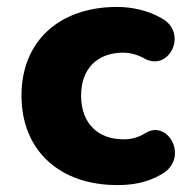

<svg xmlns="http://www.w3.org/2000/svg" viewBox="-20 -523 558 554"><path d="M318 11C358 11 401 6 446 -20C526 -65 468 -176 403 -141C378 -125 358 -121 336 -121C264 -121 214 -166 214 -247C214 -327 263 -371 335 -371C357 -371 378 -365 399 -353C469 -317 523 -428 447 -470C406 -494 358 -503 318 -503C153 -503 42 -406 42 -247C42 -88 153 11 318 11Z"/></svg>

Font: SN Pro Heavy
Style: Regular
Weight: 800
Designer: Tobias Whetton
Foundry: Supernotes
Version: Version 1.001;Glyphs 3.2 (3249)